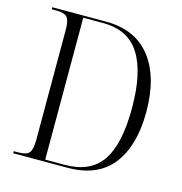

<svg xmlns="http://www.w3.org/2000/svg" viewBox="-106 -810 862 907"><g transform="rotate(15 325.0 -357.0)"><path d="M39 0V-10H63Q101 -10 114.5 -26Q128 -42 128 -90V-626Q128 -674 114 -689Q100 -704 63 -704H39V-714H302Q445 -714 520.5 -618Q596 -522 596 -350Q596 -186 524 -93Q452 0 303 0ZM289 -10Q413 -10 469.5 -92Q526 -174 526 -351Q526 -525 469.5 -614.5Q413 -704 290 -704H193V-10Z"/></g></svg>

Font: Noto Serif Display SemiCondensed Light
Style: Regular
Weight: 300
Width: 4
Designer: Monotype Design Team
Foundry: Monotype Imaging Inc.
Version: Version 2.009